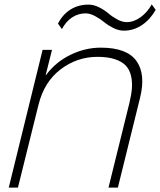

<svg xmlns="http://www.w3.org/2000/svg" viewBox="-20 -858 732 878"><path d="M620.1 -409.2 519 0H476.1L571.8 -387.2Q581.1 -425.3 583.3 -455.1Q585.4 -484.9 578.9 -512.5Q572.3 -540 554.9 -558.3Q537.6 -576.7 505.1 -587.4Q472.7 -598.1 425.8 -598.1Q332.5 -598.1 257.1 -540.8Q181.6 -483.4 155.8 -377.9L62 0H20L174.8 -629.9H217.8L189 -515.1H190.9Q233.9 -573.7 301.5 -606.9Q369.1 -640.1 440.9 -640.1Q560.5 -640.1 604 -579.1Q647.5 -518.1 620.1 -409.2ZM673.8 -837.9 691.9 -813Q667 -769 629.2 -743.4Q591.3 -717.8 545.9 -717.8Q522.5 -717.8 497.8 -730.2Q473.1 -742.7 455.6 -757.3Q438 -772 414.8 -784.4Q391.6 -796.9 371.1 -796.9Q338.4 -796.9 310.3 -778.8Q282.2 -760.7 263.2 -725.1L245.1 -750Q266.6 -792 302.5 -814.5Q338.4 -836.9 384.8 -836.9Q408.7 -836.9 433.3 -824.5Q458 -812 475.6 -796.9Q493.2 -781.7 516.1 -769.3Q539.1 -756.8 559.1 -756.8Q592.3 -756.8 623.3 -779.5Q654.3 -802.2 673.8 -837.9Z"/></svg>

Font: Sinkin Sans 200 X Light Italic
Style: Regular
Weight: 200
Italic angle: -112°
Designer: Keith Bates
Foundry: K-Type
Version: Sinkin Sans (version 1.0)  by Keith Bates   •   © 2014   www